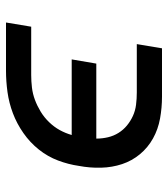

<svg xmlns="http://www.w3.org/2000/svg" viewBox="20 -580 560 640"><g transform="rotate(-90 300.0 -260.0)"><path d="M459 0H298Q261 0 225 -6.5Q189 -13 158.5 -30Q128 -47 106 -73.5Q84 -100 73 -133Q62 -166 61 -203Q60 -240 67 -277Q72 -312 85 -346.5Q98 -381 121.5 -410.5Q145 -440 176.5 -462Q208 -484 242.5 -497Q277 -510 313 -515Q349 -520 384 -520H545L531 -436H370Q349 -436 328 -433.5Q307 -431 287 -423.5Q267 -416 248 -404.5Q229 -393 213 -376.5Q197 -360 186.5 -341Q176 -322 170 -301H422L408 -219H158Q158 -199 162.5 -180Q167 -161 177 -145Q187 -129 201.5 -117Q216 -105 233.5 -97Q251 -89 271 -86.5Q291 -84 312 -84H473Z"/></g></svg>

Font: Iosevka Medium Extended
Style: Italic
Weight: 500
Width: 7
Italic angle: -9°
Monospace: yes
Designer: Belleve Invis
Foundry: Belleve Invis
Version: Version 32.5.0; ttfautohint (v1.8.4)